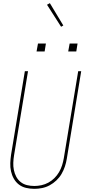

<svg xmlns="http://www.w3.org/2000/svg" viewBox="-20 -1185 540 1213"><path d="M197 8Q170 8 144.5 2Q119 -4 99.5 -19Q80 -34 67.5 -56Q55 -78 49.5 -103Q44 -128 45 -154.5Q46 -181 50 -208L137 -735H157L69 -205Q65 -181 64 -157.5Q63 -134 67.5 -111.5Q72 -89 82.5 -69Q93 -49 110.5 -35Q128 -21 150.5 -15.5Q173 -10 197 -10Q219 -10 242 -15Q265 -20 286 -31.5Q307 -43 324 -60Q341 -77 353 -97.5Q365 -118 372 -140Q379 -162 383 -185L474 -735H493L402 -182Q398 -157 390 -133Q382 -109 369 -86.5Q356 -64 336.5 -45.5Q317 -27 294 -14.5Q271 -2 246 3Q221 8 197 8ZM411 -860 420 -910H470L462 -860ZM211 -860 220 -910H270L262 -860ZM366 -1016 277 -1155 295 -1165 380 -1024Z"/></svg>

Font: Iosevka SS04 Thin
Style: Italic
Weight: 100
Italic angle: -9°
Monospace: yes
Designer: Belleve Invis
Foundry: Belleve Invis
Version: Version 19.0.0; ttfautohint (v1.8.4)